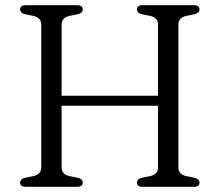

<svg xmlns="http://www.w3.org/2000/svg" viewBox="-20 -720 846 740"><path d="M217.5 -75Q217.5 -47.5 249 -41L279.5 -35Q299 -30 299 -16.5Q299 0 277 0H79.5Q57.5 0 57.5 -16.5Q57.5 -30 77 -35L107.5 -41Q139 -47.5 139 -75V-625Q139 -652.5 107.5 -659L77 -665Q57.5 -670 57.5 -683.5Q57.5 -700 79.5 -700H277Q299 -700 299 -683.5Q299 -670 279.5 -665L249 -659Q217.5 -652.5 217.5 -625V-351H589V-625Q589 -652.5 558 -659L527 -665Q508 -670 508 -683.5Q508 -700 529.5 -700H727Q749 -700 749 -683.5Q749 -670 729.5 -665L699 -659Q667.5 -652.5 667.5 -625V-75Q667.5 -47.5 699 -41L729.5 -35Q749 -30 749 -16.5Q749 0 727 0H529.5Q508 0 508 -16.5Q508 -30 527 -35L558 -41Q589 -47.5 589 -75V-312.5H217.5Z"/></svg>

Font: Fraunces 9pt S050 Light
Style: Regular
Weight: 300
Version: Version 1.000; ttfautohint (v1.8.3)